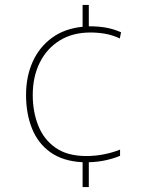

<svg xmlns="http://www.w3.org/2000/svg" viewBox="-20 -744 610 774"><path d="M338 -638Q378 -638 408 -632.5Q438 -627 468 -614L463 -589Q433 -603 403.5 -608Q374 -613 345 -613Q273 -613 221 -581Q169 -549 140.5 -492Q112 -435 112 -361Q112 -293 134.5 -237Q157 -181 204.5 -148Q252 -115 328 -115Q364 -115 399.5 -122Q435 -129 464 -141V-116Q441 -106 408.5 -98.5Q376 -91 338 -90V10H313V-90Q234 -94 183.5 -130Q133 -166 109 -226Q85 -286 85 -361Q85 -436 112 -495.5Q139 -555 190 -592Q241 -629 313 -636V-724H338Z"/></svg>

Font: Noto Sans Bengali UI Thin
Style: Regular
Weight: 100
Designer: Jelle Bosma - Monotype Design Team
Foundry: Monotype Imaging Inc.
Version: Version 2.003; ttfautohint (v1.8.4.7-5d5b)